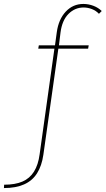

<svg xmlns="http://www.w3.org/2000/svg" viewBox="-40 -723 536 974"><path d="M-20 231 -19 214Q37 214 74 198Q111 182 132.5 147.5Q154 113 161 60L236 -476H154L157 -493H239L248 -559Q257 -625 293.5 -664Q330 -703 383 -703Q409 -703 434 -693.5Q459 -684 476 -667L462 -653Q447 -669 426 -677Q405 -685 384 -685Q340 -685 307.5 -652.5Q275 -620 267 -558L259 -493H410L407 -476H256L180 62Q172 118 148 156Q124 194 82 212.5Q40 231 -20 231Z"/></svg>

Font: Hanken Grotesk Thin
Style: Italic
Weight: 250
Italic angle: -8°
Designer: Alfredo Marco Pradil
Foundry: Hanken Design Co.
Version: Version 3.013